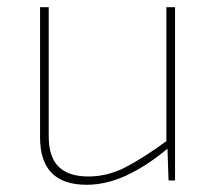

<svg xmlns="http://www.w3.org/2000/svg" viewBox="-20 -500 600 532"><path d="M115 -480V-122Q115 -65 142.5 -38Q170 -11 225 -11Q278 -11 327.5 -36.5Q377 -62 444 -111V-88Q385 -39 329.5 -13.5Q274 12 220 12Q91 12 91 -119V-480ZM465 -480V0H447L444 -88L441 -104V-480Z"/></svg>

Font: Exo 2 Thin
Style: Regular
Weight: 250
Designer: Natanael Gama
Foundry: Natanael Gama
Version: Version 2.010